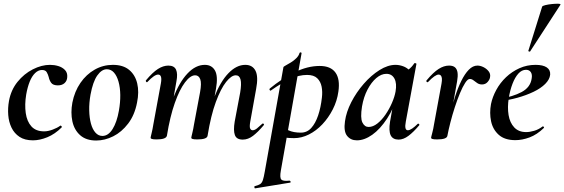

<svg xmlns="http://www.w3.org/2000/svg" viewBox="-20 -753 3080 1048"><path d="M160 13Q115 13 86.5 -6Q58 -25 43 -56Q28 -87 25 -125Q22 -163 29 -202Q40 -262 75.5 -306Q111 -350 159 -374.5Q207 -399 253 -399Q276 -399 298 -392.5Q320 -386 334.5 -371Q349 -356 347 -332Q346 -312 332.5 -299.5Q319 -287 296 -287Q269 -287 259 -301.5Q249 -316 246 -332Q242 -347 235 -359Q228 -371 209 -371Q189 -371 171.5 -354Q154 -337 142 -307Q130 -277 123 -237Q114 -182 120.5 -136Q127 -90 151.5 -63Q176 -36 221 -36Q242 -36 267.5 -45.5Q293 -55 309 -67Q311 -69 315 -65Q319 -61 317 -58Q280 -21 238.5 -4Q197 13 160 13Z M505 14Q450 14 417.5 -15Q385 -44 375 -91Q365 -138 375 -193Q387 -254 419 -300.5Q451 -347 497 -373Q543 -399 596 -399Q652 -399 685 -371.5Q718 -344 729 -297.5Q740 -251 728 -193Q715 -125 679.5 -78.5Q644 -32 598 -9Q552 14 505 14ZM539 -11Q571 -11 594.5 -48.5Q618 -86 629 -149Q637 -194 636.5 -234.5Q636 -275 627 -307Q618 -339 602 -357Q586 -375 563 -375Q535 -375 511 -341Q487 -307 474 -236Q466 -191 467 -150Q468 -109 476.5 -78Q485 -47 501 -29Q517 -11 539 -11Z M1305 9Q1271 9 1262 -16Q1253 -41 1261 -89L1291 -248Q1299 -296 1293 -319Q1287 -342 1267 -342Q1243 -342 1214 -305.5Q1185 -269 1158 -196Q1131 -123 1113 -12L1095 -13Q1115 -135 1149 -221.5Q1183 -308 1227 -353.5Q1271 -399 1319 -399Q1358 -399 1374.5 -367Q1391 -335 1378 -267L1346 -89Q1341 -61 1345.5 -51.5Q1350 -42 1359 -42Q1370 -42 1382.5 -52Q1395 -62 1411 -77Q1415 -81 1419 -77Q1423 -73 1419 -69Q1388 -32 1361 -11.5Q1334 9 1305 9ZM835 8Q816 8 809 5.5Q802 3 802 0Q802 -4 807.5 -26Q813 -48 817 -74L858 -297Q867 -346 843 -346Q833 -346 818.5 -336Q804 -326 785 -306Q782 -302 778 -306.5Q774 -311 777 -315Q813 -358 842 -376.5Q871 -395 899 -395Q931 -395 941 -372.5Q951 -350 943 -309L891 -12Q886 8 835 8ZM1057 8Q1038 8 1031 5.5Q1024 3 1024 0Q1024 -4 1029.5 -26Q1035 -48 1039 -74L1072 -250Q1081 -299 1073 -320.5Q1065 -342 1045 -342Q1019 -342 989.5 -303Q960 -264 934 -190.5Q908 -117 891 -12L873 -13Q892 -132 925.5 -218.5Q959 -305 1003.5 -352Q1048 -399 1098 -399Q1136 -399 1153.5 -368Q1171 -337 1159 -269L1113 -12Q1110 8 1057 8Z M1373 275Q1370 276 1368.5 270Q1367 264 1371 263Q1391 258 1400.5 251.5Q1410 245 1415 229.5Q1420 214 1425 185L1527 -386Q1527 -389 1539 -395.5Q1551 -402 1567.5 -412Q1584 -422 1597.5 -435.5Q1611 -449 1615 -464Q1617 -468 1622 -467Q1627 -466 1626 -462L1513 178Q1506 217 1515.5 227Q1525 237 1560 233Q1564 233 1566 238Q1568 243 1563 244ZM1585 1Q1560 1 1535.5 -2Q1511 -5 1497 -8L1507 -70Q1528 -54 1555 -41.5Q1582 -29 1622 -29Q1656 -29 1679 -54.5Q1702 -80 1716.5 -123Q1731 -166 1737 -220Q1741 -252 1735.5 -280Q1730 -308 1711.5 -326Q1693 -344 1656 -344Q1612 -344 1565 -322.5Q1518 -301 1460 -260Q1456 -256 1452.5 -261Q1449 -266 1453 -270Q1517 -323 1587.5 -358Q1658 -393 1725 -393Q1785 -393 1811 -357Q1837 -321 1827 -253Q1820 -202 1796.5 -156Q1773 -110 1739.5 -74.5Q1706 -39 1666 -19Q1626 1 1585 1Z M1928 13Q1894 13 1874.5 -11.5Q1855 -36 1863 -91Q1870 -142 1897.5 -195.5Q1925 -249 1965.5 -295.5Q2006 -342 2051.5 -370.5Q2097 -399 2139 -399Q2159 -399 2180 -391.5Q2201 -384 2216.5 -367.5Q2232 -351 2234 -324L2174 -357Q2191 -359 2209.5 -373Q2228 -387 2241 -407Q2243 -410 2248.5 -408Q2254 -406 2253 -404L2195 -89Q2186 -42 2206 -42Q2216 -42 2230 -51.5Q2244 -61 2260 -77Q2263 -80 2267 -76Q2271 -72 2268 -69Q2237 -32 2209.5 -11.5Q2182 9 2156 9Q2124 9 2112.5 -14.5Q2101 -38 2109 -89L2134 -229L2155 -246Q2131 -164 2093 -106Q2055 -48 2012 -17.5Q1969 13 1928 13ZM1992 -60Q2016 -60 2040 -79Q2064 -98 2084.5 -128Q2105 -158 2119.5 -191.5Q2134 -225 2139 -253Q2147 -298 2133 -324Q2119 -350 2089 -350Q2061 -350 2034 -327Q2007 -304 1986 -264Q1965 -224 1956 -172Q1946 -109 1958 -84.5Q1970 -60 1992 -60Z M2422 -12 2412 -13Q2422 -66 2435 -120.5Q2448 -175 2463.5 -224Q2479 -273 2498 -311.5Q2517 -350 2539 -372.5Q2561 -395 2586 -395Q2602 -395 2619 -386.5Q2636 -378 2647 -364Q2658 -350 2655 -333Q2654 -320 2642 -306Q2630 -292 2611 -292Q2596 -292 2585 -299.5Q2574 -307 2564.5 -314.5Q2555 -322 2544 -322Q2533 -322 2519 -300.5Q2505 -279 2490.5 -244Q2476 -209 2462.5 -167.5Q2449 -126 2438.5 -85Q2428 -44 2422 -12ZM2366 8Q2347 8 2340 5.5Q2333 3 2333 0Q2333 -4 2339 -26Q2345 -48 2349 -74L2390 -297Q2393 -314 2392 -324.5Q2391 -335 2386.5 -340.5Q2382 -346 2374 -346Q2365 -346 2350.5 -336Q2336 -326 2317 -306Q2313 -302 2309 -306.5Q2305 -311 2309 -315Q2345 -358 2374 -376.5Q2403 -395 2431 -395Q2453 -395 2464 -385Q2475 -375 2477.5 -356Q2480 -337 2475 -309L2422 -12Q2419 8 2366 8Z M2793 12Q2735 12 2702.5 -17Q2670 -46 2660.5 -91Q2651 -136 2660 -185Q2668 -224 2689 -262.5Q2710 -301 2742 -331.5Q2774 -362 2815 -380.5Q2856 -399 2903 -399Q2944 -399 2964.5 -385Q2985 -371 2983 -345Q2980 -319 2956 -295Q2932 -271 2892.5 -252Q2853 -233 2804.5 -219.5Q2756 -206 2706 -201L2708 -214Q2779 -225 2827 -250.5Q2875 -276 2882 -324Q2886 -346 2877.5 -359Q2869 -372 2851 -372Q2828 -372 2809.5 -351.5Q2791 -331 2777.5 -296Q2764 -261 2757 -218Q2749 -167 2756 -125Q2763 -83 2787 -57.5Q2811 -32 2852 -32Q2871 -32 2895.5 -39Q2920 -46 2942 -63Q2944 -65 2947.5 -61Q2951 -57 2949 -55Q2911 -18 2870.5 -3Q2830 12 2793 12ZM2874 -473Q2873 -470 2867.5 -472Q2862 -474 2864 -476L2939 -716Q2940 -721 2956.5 -725Q2973 -729 2993 -731Q3013 -733 3027.5 -732.5Q3042 -732 3039 -727Z"/></svg>

Font: Cormorant Garamond Light
Style: Bold Italic
Weight: 700
Italic angle: -10°
Version: Version 4.001